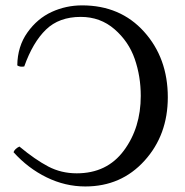

<svg xmlns="http://www.w3.org/2000/svg" viewBox="-20 -670 675 700"><path d="M50.8 -135.7Q108.4 -87.9 155.8 -63Q203.1 -38.1 259.8 -38.1Q370.1 -38.1 431.6 -121.1Q493.2 -204.1 493.2 -320.3Q493.2 -391.6 471.2 -455.1Q449.2 -518.6 397.5 -563.5Q345.7 -608.4 274.4 -608.4Q195.3 -608.4 147.5 -562Q99.6 -515.6 68.4 -427.7Q52.7 -424.8 43 -431.6Q43.9 -501 80.1 -551.8Q116.2 -602.5 168.5 -626.5Q220.7 -650.4 279.3 -650.4Q418.9 -650.4 505.4 -554.2Q591.8 -458 591.8 -315.4Q591.8 -177.7 506.8 -84Q421.9 9.8 291 9.8Q217.8 9.8 149.9 -23.4Q82 -56.6 29.3 -115.2Q34.2 -127.9 50.8 -135.7Z"/></svg>

Font: Crimson Text
Style: Roman
Weight: 400
Version: Version 0.13